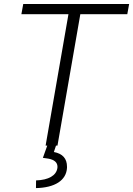

<svg xmlns="http://www.w3.org/2000/svg" viewBox="-20 -731 668 964"><path d="M628.4 -710.9H96.7L87.4 -659.7H323.7L209 0H217.3L195.3 61.5L222.2 65.4C252.9 70.8 268.6 84.5 268.6 106.9C268.6 108.9 268.1 110.8 268.1 112.8C262.7 150.4 223.6 172.9 161.1 174.8L160.6 213.4C254.9 211.4 313 175.3 316.4 111.3C316.4 109.4 316.4 107.9 316.4 106C316.4 64.9 294.4 40.5 250.5 32.2L261.2 0H268.6L383.3 -659.7H619.1Z"/></svg>

Font: Roboto Light
Style: Italic
Weight: 300
Italic angle: -12°
Designer: Google
Version: Version 2.137; 2017